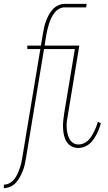

<svg xmlns="http://www.w3.org/2000/svg" viewBox="-36 -755 556 990"><path d="M-16 215V197Q-1 197 13 189.5Q27 182 37 169.5Q47 157 53.5 143Q60 129 65 115Q70 101 73.5 86.5Q77 72 79 57L172 -502H105V-520H175L185 -580Q188 -597 191.5 -613.5Q195 -630 201 -646Q207 -662 215.5 -678Q224 -694 236 -707Q248 -720 264.5 -727.5Q281 -735 297 -735H411L408 -717H297Q283 -717 269 -709.5Q255 -702 245.5 -689.5Q236 -677 229 -663Q222 -649 217.5 -635Q213 -621 209.5 -606.5Q206 -592 203 -577L194 -520H304V-502H191L98 60Q95 77 91.5 93.5Q88 110 81.5 126Q75 142 66.5 158Q58 174 46 187Q34 200 17.5 207.5Q1 215 -16 215ZM369 8Q349 8 333 -0.5Q317 -9 307.5 -24Q298 -39 294 -57Q290 -75 289 -94Q288 -113 290 -132Q292 -151 295 -171L350 -502H253V-520H373L315 -168Q312 -151 309.5 -135Q307 -119 307.5 -102.5Q308 -86 311 -70.5Q314 -55 320.5 -41.5Q327 -28 339.5 -19Q352 -10 369 -10Q382 -10 395 -15.5Q408 -21 418 -30.5Q428 -40 435.5 -52Q443 -64 449 -76Q455 -88 460 -101Q465 -114 469 -127L484 -119Q480 -104 474.5 -90Q469 -76 462 -62.5Q455 -49 446 -36Q437 -23 425 -13Q413 -3 398 2.5Q383 8 369 8Z"/></svg>

Font: Iosevka Curly Slab Thin
Style: Italic
Weight: 100
Italic angle: -9°
Monospace: yes
Designer: Belleve Invis
Foundry: Belleve Invis
Version: Version 22.1.2; ttfautohint (v1.8.4)